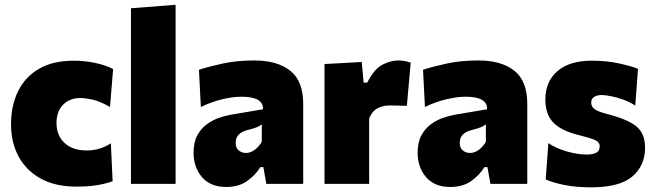

<svg xmlns="http://www.w3.org/2000/svg" viewBox="-20 -768 2736 802"><path d="M298.5 11.5Q211 11.5 150.2 -22Q89.5 -55.5 57.8 -114Q26 -172.5 26 -249Q26 -325.5 54.8 -385.5Q83.5 -445.5 141.8 -480Q200 -514.5 288.5 -514.5Q333.5 -514.5 377.5 -505.2Q421.5 -496 452.5 -479.5L439.5 -321Q396.5 -345.5 366 -352Q335.5 -358.5 315.5 -358.5Q270.5 -358.5 243.2 -330.2Q216 -302 216 -254.5Q216 -203 249.2 -171.2Q282.5 -139.5 343 -139.5Q397.5 -139.5 443 -169.5L450.5 -11Q423.5 -1 387 5.2Q350.5 11.5 298.5 11.5Z M527 0V-733.5L713.5 -748V0Z M925 13Q859 13 823.8 -28Q788.5 -69 788.5 -130Q788.5 -173.5 804 -202.2Q819.5 -231 843.8 -248.8Q868 -266.5 895 -275.8Q922 -285 945 -289L1078.5 -311.5Q1081 -364 988.5 -364Q954 -364 909 -353.5Q864 -343 819 -321L811 -476.5Q848.5 -489 908.5 -502.2Q968.5 -515.5 1041.5 -515.5Q1138 -515.5 1192.2 -472.8Q1246.5 -430 1246.5 -334V0H1092.5L1080 -70H1067.5Q1048 -37.5 1012.8 -12.2Q977.5 13 925 13ZM1007.5 -129Q1026 -129 1043.5 -141.8Q1061 -154.5 1073.5 -175.5V-249Q1066 -242 1053.5 -236.8Q1041 -231.5 1009.5 -223.5Q990.5 -218.5 977.5 -206Q964.5 -193.5 964.5 -171.5Q964.5 -148.5 978 -138.8Q991.5 -129 1007.5 -129Z M1335.5 0V-500.5L1491 -509L1499 -423H1514Q1542.5 -479.5 1577 -497.5Q1611.5 -515.5 1644.5 -515.5Q1654 -515.5 1668.2 -513.5Q1682.5 -511.5 1695.5 -506L1679.5 -326Q1658.5 -326.5 1641.8 -327Q1625 -327.5 1607.5 -327.5Q1580 -327.5 1557.5 -316Q1535 -304.5 1522 -273.5V0Z M1861 13Q1795 13 1759.8 -28Q1724.5 -69 1724.5 -130Q1724.5 -173.5 1740 -202.2Q1755.5 -231 1779.8 -248.8Q1804 -266.5 1831 -275.8Q1858 -285 1881 -289L2014.5 -311.5Q2017 -364 1924.5 -364Q1890 -364 1845 -353.5Q1800 -343 1755 -321L1747 -476.5Q1784.5 -489 1844.5 -502.2Q1904.5 -515.5 1977.5 -515.5Q2074 -515.5 2128.2 -472.8Q2182.5 -430 2182.5 -334V0H2028.5L2016 -70H2003.5Q1984 -37.5 1948.8 -12.2Q1913.5 13 1861 13ZM1943.5 -129Q1962 -129 1979.5 -141.8Q1997 -154.5 2009.5 -175.5V-249Q2002 -242 1989.5 -236.8Q1977 -231.5 1945.5 -223.5Q1926.5 -218.5 1913.5 -206Q1900.5 -193.5 1900.5 -171.5Q1900.5 -148.5 1914 -138.8Q1927.5 -129 1943.5 -129Z M2449 14.5Q2386.5 14.5 2338.8 5Q2291 -4.5 2259.5 -18.5L2270.5 -170Q2303 -148.5 2347.5 -135.5Q2392 -122.5 2430.5 -122.5Q2455 -122.5 2470 -129.8Q2485 -137 2485 -157Q2485 -174.5 2465.2 -183.2Q2445.5 -192 2394.5 -204.5Q2323 -222.5 2290.5 -256.8Q2258 -291 2258 -351.5Q2258 -428 2308.8 -471.2Q2359.5 -514.5 2451.5 -514.5Q2513 -514.5 2564 -503.5Q2615 -492.5 2645 -480.5L2633.5 -327Q2610.5 -342 2583.5 -351.8Q2556.5 -361.5 2532.2 -366.2Q2508 -371 2493.5 -371Q2474 -371 2461.8 -363.2Q2449.5 -355.5 2449.5 -339.5Q2449.5 -323.5 2462.8 -312.8Q2476 -302 2519 -291Q2604 -269 2639.2 -239.2Q2674.5 -209.5 2674.5 -150.5Q2674.5 -76.5 2621.5 -31Q2568.5 14.5 2449 14.5Z"/></svg>

Font: Commissioner ExtraBold
Style: Regular
Weight: 800
Designer: Kostas Bartsokas
Foundry: Kostas Bartsokas
Version: Version 1.000; ttfautohint (v1.8.3)